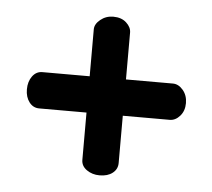

<svg xmlns="http://www.w3.org/2000/svg" viewBox="-38 -475 519 469"><g transform="rotate(5 221.5 -240.5)"><path d="M222 -46Q204 -46 190.5 -55.5Q177 -65 177 -80V-196H61Q46 -196 36.5 -208.5Q27 -221 27 -240Q27 -259 36.5 -272Q46 -285 61 -285H177V-400Q177 -413 190.5 -424Q204 -435 222 -435Q242 -435 254 -424Q266 -413 266 -400V-285H381Q395 -285 406 -272Q417 -259 417 -240Q417 -221 406 -208.5Q395 -196 381 -196H266V-80Q266 -65 254 -55.5Q242 -46 222 -46Z"/></g></svg>

Font: Dosis SemiBold
Style: Regular
Weight: 600
Designer: EdgarTolentino, PabloImpallari, IginoMarini
Foundry: EdgarTolentino, PabloImpallari, IginoMarini
Version: Version 3.001; ttfautohint (v1.8.2)